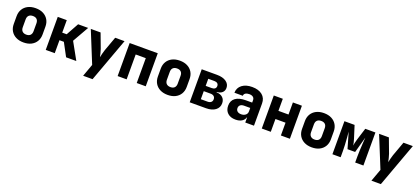

<svg xmlns="http://www.w3.org/2000/svg" viewBox="47 -1692 6506 3004"><g transform="rotate(20 3300.0 -190.0)"><path d="M300 10Q227 10 173 -17.5Q119 -45 89.5 -94.5Q60 -144 60 -210V-340Q60 -406 89.5 -455.5Q119 -505 173 -532.5Q227 -560 300 -560Q374 -560 427.5 -532.5Q481 -505 510.5 -455.5Q540 -406 540 -340V-210Q540 -144 510.5 -94.5Q481 -45 427.5 -17.5Q374 10 300 10ZM300 -120Q344 -120 367 -143.5Q390 -167 390 -210V-340Q390 -384 367 -407Q344 -430 300 -430Q257 -430 233.5 -407Q210 -384 210 -340V-210Q210 -167 233.5 -143.5Q257 -120 300 -120Z M669 0V-550H819V-342H893L1008 -550H1175L1022 -281L1178 0H1008L892 -216H819V0Z M1357 180 1432 -27 1219 -550H1382L1472 -310Q1482 -283 1491 -244.5Q1500 -206 1505 -182Q1510 -206 1519 -244.5Q1528 -283 1538 -310L1625 -550H1781L1514 180Z M1866 0V-550H2334V0H2184V-414H2016V0Z M2700 10Q2627 10 2573 -17.5Q2519 -45 2489.5 -94.5Q2460 -144 2460 -210V-340Q2460 -406 2489.5 -455.5Q2519 -505 2573 -532.5Q2627 -560 2700 -560Q2774 -560 2827.5 -532.5Q2881 -505 2910.5 -455.5Q2940 -406 2940 -340V-210Q2940 -144 2910.5 -94.5Q2881 -45 2827.5 -17.5Q2774 10 2700 10ZM2700 -120Q2744 -120 2767 -143.5Q2790 -167 2790 -210V-340Q2790 -384 2767 -407Q2744 -430 2700 -430Q2657 -430 2633.5 -407Q2610 -384 2610 -340V-210Q2610 -167 2633.5 -143.5Q2657 -120 2700 -120Z M3066 0V-550H3320Q3417 -550 3473.5 -511Q3530 -472 3530 -407Q3530 -358 3497 -328.5Q3464 -299 3408 -297V-290Q3473 -289 3511 -253Q3549 -217 3549 -158Q3549 -86 3492 -43Q3435 0 3338 0ZM3213 -327H3315Q3348 -327 3366.5 -342.5Q3385 -358 3385 -386Q3385 -414 3366.5 -429.5Q3348 -445 3315 -445H3213ZM3213 -105H3325Q3362 -105 3382.5 -123Q3403 -141 3403 -172Q3403 -204 3382.5 -221.5Q3362 -239 3325 -239H3213Z M3829 10Q3746 10 3697.5 -35Q3649 -80 3649 -157Q3649 -241 3709 -285.5Q3769 -330 3881 -330H3986V-370Q3986 -403 3963 -421Q3940 -439 3899 -439Q3859 -439 3835.5 -423Q3812 -407 3812 -380H3672Q3674 -463 3737 -511.5Q3800 -560 3905 -560Q4012 -560 4074 -509.5Q4136 -459 4136 -370V0H3991V-85H3988Q3974 -40 3933 -15Q3892 10 3829 10ZM3885 -99Q3929 -99 3957.5 -122Q3986 -145 3986 -183V-241H3884Q3844 -241 3821.5 -222.5Q3799 -204 3799 -171Q3799 -137 3822 -118Q3845 -99 3885 -99Z M4266 0V-550H4416V-349H4584V-550H4734V0H4584V-213H4416V0Z M5100 10Q5027 10 4973 -17.5Q4919 -45 4889.5 -94.5Q4860 -144 4860 -210V-340Q4860 -406 4889.5 -455.5Q4919 -505 4973 -532.5Q5027 -560 5100 -560Q5174 -560 5227.5 -532.5Q5281 -505 5310.5 -455.5Q5340 -406 5340 -340V-210Q5340 -144 5310.5 -94.5Q5281 -45 5227.5 -17.5Q5174 10 5100 10ZM5100 -120Q5144 -120 5167 -143.5Q5190 -167 5190 -210V-340Q5190 -384 5167 -407Q5144 -430 5100 -430Q5057 -430 5033.5 -407Q5010 -384 5010 -340V-210Q5010 -167 5033.5 -143.5Q5057 -120 5100 -120Z M5442 0V-550H5611L5676 -345Q5687 -310 5693.5 -281.5Q5700 -253 5701 -239Q5703 -253 5708.5 -281.5Q5714 -310 5725 -345L5789 -550H5958V0H5821V-100Q5821 -144 5823.5 -202.5Q5826 -261 5830 -319Q5834 -377 5837 -420L5764 -155H5637L5560 -420Q5564 -379 5568.5 -322Q5573 -265 5576 -206.5Q5579 -148 5579 -100V0Z M6157 180 6232 -27 6019 -550H6182L6272 -310Q6282 -283 6291 -244.5Q6300 -206 6305 -182Q6310 -206 6319 -244.5Q6328 -283 6338 -310L6425 -550H6581L6314 180Z"/></g></svg>

Font: NKDuy Mono ExtraBold
Style: Regular
Weight: 800
Monospace: yes
Designer: NKDuy
Foundry: NKDuy
Version: Version 2.251; ttfautohint (v1.8.4.7-5d5b)